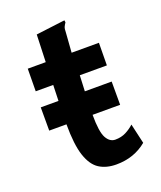

<svg xmlns="http://www.w3.org/2000/svg" viewBox="-116 -666 633 753"><g transform="rotate(-20 200.0 -289.5)"><path d="M38 -204V-301H112L114 -367H41L42 -461H117L121 -575L233 -589L242 -590L243 -581Q238 -574 234.5 -566.5Q231 -559 231 -543L225 -461H339L338 -367H225L222 -301H334V-204H219Q219 -133 233 -107.5Q247 -82 270 -82Q295 -82 314.5 -92Q334 -102 349 -116L368 -33Q315 11 241 11Q199 11 170 -7.5Q141 -26 125.5 -72.5Q110 -119 110 -204Z"/></g></svg>

Font: Inconsolata Condensed ExtraBold
Style: Regular
Weight: 800
Width: 3
Monospace: yes
Designer: Raph Levien, Cyreal, Brenton Simpson
Foundry: Raph Levien, Cyreal, Google
Version: Version 3.001; ttfautohint (v1.8.2.53-6de2)